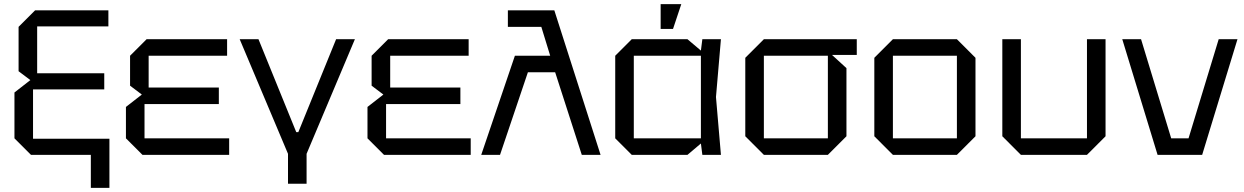

<svg xmlns="http://www.w3.org/2000/svg" viewBox="-20 -750 6025 930"><path d="M130 0 50 -80V-302L127 -362L70 -405V-620L150 -700H505V-622H160V-395H485V-317H140V-78H510V160H420V0Z M670 0 590 -80V-232L667 -292L610 -335V-480L690 -560H1080V-480H700V-326H1040V-246H680V-80H1090V0Z M1375 -5 1141 -560H1232L1415 -110H1425L1608 -560H1699L1465 -5V140H1375Z M1840 0 1760 -80V-232L1837 -292L1780 -335V-480L1860 -560H2250V-480H1870V-326H2210V-246H1850V-80H2260V0Z M2440 -700H2665L2889 0H2798L2669 -400H2537L2402 0H2311L2474 -480H2645L2602 -620H2440Z M3040 0 2960 -80V-480L3040 -560H3310L3375 -505L3382 -560H3472L3448 -280L3472 0H3382L3375 -55L3310 0ZM3050 -80H3375V-480H3050ZM3180 -610V-730H3280L3240 -610Z M3590 -90V-470L3680 -560H4130V-484H4010L4080 -420V-90L3990 0H3680ZM3680 -80H3990V-480H3680Z M4215 -90V-470L4305 -560H4615L4705 -470V-90L4615 0H4305ZM4305 -80H4615V-480H4305Z M5335 -560V-90L5245 0H4925L4835 -90V-560H4925V-80H5245V-560Z M5587 0 5416 -560H5507L5653 -80H5737L5883 -560H5974L5803 0Z"/></svg>

Font: Tektur
Style: Regular
Weight: 400
Designer: Adam Jagosz
Foundry: Adam Jagosz
Version: Version 1.005;gftools[0.9.30]